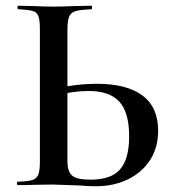

<svg xmlns="http://www.w3.org/2000/svg" viewBox="-20 -645 606 669"><path d="M252 1Q168 -2 162 -2L98 -1Q78 0 42 0Q39 0 39 -6Q39 -12 42 -12Q77 -13 92 -17.5Q107 -22 113 -35.5Q119 -49 119 -81V-544Q119 -576 113.5 -589.5Q108 -603 93.5 -607Q79 -611 43 -613Q41 -613 41 -619Q41 -625 43 -625L92 -624Q136 -622 166 -622Q197 -622 245 -624L299 -625Q301 -625 301 -619Q301 -613 299 -613Q261 -611 244.5 -606.5Q228 -602 221.5 -588Q215 -574 215 -542V-81Q215 -49 230.5 -34Q246 -19 295 -19Q368 -19 399 -55.5Q430 -92 430 -170Q430 -253 396 -290.5Q362 -328 288 -328Q241 -328 174 -313L170 -335Q242 -353 319 -353Q421 -353 476 -312.5Q531 -272 531 -189Q531 -131 503 -87.5Q475 -44 425.5 -20Q376 4 313 4Q288 4 252 1Z"/></svg>

Font: Cormorant SC SemiBold
Style: Regular
Weight: 600
Designer: Christian Thalmann (Catharsis Fonts)
Foundry: Catharsis Fonts
Version: Version 4.000